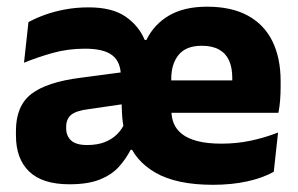

<svg xmlns="http://www.w3.org/2000/svg" viewBox="-20 -526 870 560"><path d="M601 13Q494.5 13 433.2 -22.5Q372 -58 352 -119L342 -146Q337 -172 335.8 -196.2Q334.5 -220.5 334.5 -244L332.5 -304Q332.5 -345 307.8 -364.5Q283 -384 228 -384Q178 -384 133.5 -371.5Q89 -359 50 -343L63 -461.5Q84 -473 111 -482.8Q138 -492.5 170 -498.5Q202 -504.5 239 -504.5Q306.5 -504.5 345.5 -478Q384.5 -451.5 402 -409.5H407Q429.5 -455.5 473.5 -481Q517.5 -506.5 584 -506.5Q655 -506.5 702.8 -480.5Q750.5 -454.5 774.5 -405.8Q798.5 -357 798.5 -289V-272.5Q798.5 -253.5 797 -233.8Q795.5 -214 792 -197H654.5Q656 -226 656.8 -251.5Q657.5 -277 657.5 -298Q657.5 -329 648 -349.8Q638.5 -370.5 618.8 -381.5Q599 -392.5 568.5 -392.5Q522.5 -392.5 501 -366Q479.5 -339.5 479.5 -296.5V-252.5L480 -236.5V-202.5Q480 -182.5 487.2 -165.2Q494.5 -148 511 -135Q527.5 -122 555.8 -114.5Q584 -107 626.5 -107Q670.5 -107 711.8 -115.8Q753 -124.5 791 -139.5L778.5 -25Q746.5 -7 701.2 3Q656 13 601 13ZM182.5 11.5Q103.5 11.5 65 -25.8Q26.5 -63 26.5 -131V-144.5Q26.5 -217 71.2 -251.8Q116 -286.5 213.5 -299L345.5 -316.5L354.5 -224.5L237.5 -207.5Q202 -203 187.5 -191Q173 -179 173 -155.5V-152Q173 -129.5 187.5 -116.2Q202 -103 234 -103Q264 -103 285.5 -111.5Q307 -120 321.5 -134.5Q336 -149 343 -166L386.5 -89H361Q346.5 -61 325.5 -38.2Q304.5 -15.5 270.2 -2Q236 11.5 182.5 11.5ZM414.5 -197V-291.5H761.5V-197Z"/></svg>

Font: Anek Gujarati
Style: Bold
Weight: 700
Version: Version 1.003